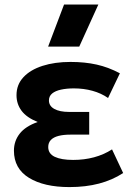

<svg xmlns="http://www.w3.org/2000/svg" viewBox="-20 -784 566 820"><path d="M276.5 15Q168 15 103.8 -24.5Q39.5 -64 39.5 -140.5Q39.5 -181.5 64 -213Q88.5 -244.5 141 -263Q93.5 -282 72 -311Q50.5 -340 50.5 -377.5Q50.5 -422.5 80 -454.2Q109.5 -486 161.8 -502.8Q214 -519.5 281 -519.5Q342.5 -519.5 392.8 -508.2Q443 -497 492 -471L441.5 -365.5Q412 -386 374.8 -396.2Q337.5 -406.5 295.5 -406.5Q264.5 -406.5 240.5 -401.2Q216.5 -396 202.8 -384.8Q189 -373.5 189 -355Q189 -331.5 212 -318.8Q235 -306 275 -306H361V-209H280Q251 -209 229.8 -203.5Q208.5 -198 197.2 -186.2Q186 -174.5 186 -156Q186 -127.5 214 -114.2Q242 -101 292.5 -101Q339.5 -101 381.5 -112.2Q423.5 -123.5 458.5 -146L506 -45Q460 -15 403 0Q346 15 276.5 15ZM185.5 -585 253.5 -764.5H400L318.5 -585Z"/></svg>

Font: Geologica Thin Roman SemiBold
Style: Regular
Weight: 600
Version: Version 1.010;gftools[0.9.28]